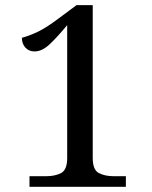

<svg xmlns="http://www.w3.org/2000/svg" viewBox="-20 -721 586 741"><path d="M93.8 0V-41H159.2Q192.4 -41 215.8 -53.2Q239.3 -65.4 239.3 -111.3V-624Q202.1 -579.1 172.4 -550.8Q142.6 -522.5 113.3 -522.5Q91.8 -522.5 78.1 -537.1Q64.5 -551.8 64.5 -575.2Q93.8 -583 126.5 -598.6Q159.2 -614.3 207 -650.4L275.4 -701.2H337.9V-111.3Q337.9 -65.4 361.3 -53.2Q384.8 -41 418 -41H465.8V0Z"/></svg>

Font: Noto Serif Todhri
Style: Regular
Weight: 400
Designer: Mikhail Merkuryev
Version: Version 1.000; ttfautohint (v1.8.4.7-5d5b)